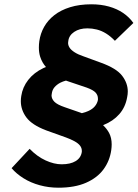

<svg xmlns="http://www.w3.org/2000/svg" viewBox="-20 -735 641 894"><path d="M252 139Q207 139 165 127.5Q123 116 89.5 95Q56 74 34 48L118 -42Q153 -6 192.5 12Q232 30 267 30Q308 30 332.5 15Q357 0 361 -28Q361 -31 361 -33Q361 -46 352.5 -57Q344 -68 326.5 -77.5Q309 -87 287 -95L195 -128Q129 -153 103 -188Q77 -223 77 -264Q77 -276 79 -288Q85 -329 111.5 -363Q138 -397 182 -418Q188 -421 194 -423Q176 -443 167 -471Q161 -490 161 -514Q161 -528 163 -543Q168 -579 185.5 -610Q203 -641 233 -664.5Q263 -688 306.5 -701.5Q350 -715 406 -715Q450 -715 487.5 -704.5Q525 -694 553.5 -674.5Q582 -655 601 -628L515 -545Q495 -566 474 -579Q453 -592 431 -597.5Q409 -603 387 -603Q350 -603 325.5 -586.5Q301 -570 298 -544Q297 -540 297 -535Q297 -524 304 -513Q311 -502 327.5 -491.5Q344 -481 368 -473L450 -443Q522 -417 548.5 -382.5Q575 -348 575 -309Q575 -296 572 -282Q564 -236 535.5 -203.5Q507 -171 462 -153Q461 -152 460 -152Q477 -136 488 -116Q500 -93 500 -63Q500 -50 498 -36Q491 14 462 53.5Q433 93 380.5 116Q328 139 252 139ZM361 -208Q378 -212 391 -218Q411 -227 422 -240.5Q433 -254 436 -270Q436 -273 436 -276Q436 -292 425 -304Q414 -316 384 -327L289 -359Q288 -359 288 -360Q273 -356 261 -350Q244 -341 233.5 -328.5Q223 -316 221 -298Q220 -294 220 -291Q220 -275 233 -261.5Q246 -248 281 -236L356 -210Q358 -209 361 -208Z"/></svg>

Font: Lexend SemBd
Style: Italic
Weight: 600
Italic angle: -8.13011°
Designer: Bonnie Shaver-Troup, Thomas Jockin
Foundry: Lexend
Version: Version 1.007